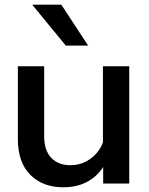

<svg xmlns="http://www.w3.org/2000/svg" viewBox="-20 -781 633 817"><path d="M530 0H419V-96L418 -124V-499H530ZM426 -211 449 -192Q452 -131 427 -84Q402 -37 356.5 -10.5Q311 16 250 16Q162 16 109 -37Q56 -90 56 -190V-499H168V-201Q168 -141 198 -109.5Q228 -78 280 -78Q317 -78 348.5 -95Q380 -112 401 -142Q422 -172 426 -211ZM260 -587 117 -761H241L355 -587Z"/></svg>

Font: Wix Madefor Display SemiBold
Style: Regular
Weight: 600
Designer: Dalton Maag Ltd
Foundry: Dalton Maag Ltd
Version: Version 3.100